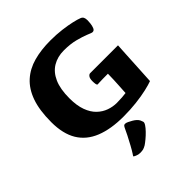

<svg xmlns="http://www.w3.org/2000/svg" viewBox="-240 -806 1209 1209"><g transform="rotate(-45 364.5 -201.5)"><path d="M395.9 13Q283.8 13 206 -18.2Q128.2 -49.4 88.4 -114.9Q48.7 -180.5 48.7 -284.1Q48.7 -389.9 73.7 -460.4Q98.8 -531 146 -573.3Q193.2 -615.7 259.3 -633.8Q325.5 -652 408.2 -652Q462.3 -652 508.7 -646.1Q555.2 -640.3 589.9 -632.3Q624.6 -624.3 641.6 -617.3Q653.9 -612.8 659.1 -602.8Q664.2 -592.7 664.2 -575.9Q664.2 -567.4 662.4 -549.2Q660.5 -531.1 654.2 -516Q647.9 -500.9 634.1 -500.9Q629.6 -500.9 620.1 -504.5Q610.6 -508.2 595.4 -514.4Q570.4 -524.6 526.4 -536.2Q482.5 -547.8 423.9 -547.8Q367.6 -547.8 325.1 -522.3Q282.6 -496.9 259.2 -444.6Q235.8 -392.3 235.8 -309.9Q235.8 -244.3 252.3 -199.7Q268.7 -155.2 296.5 -128.5Q324.3 -101.8 358.5 -89.8Q392.6 -77.8 427.3 -77.8Q452.7 -77.8 473.9 -79.5Q495.1 -81.3 509.3 -83.2Q509.5 -93.2 510.7 -109.8Q511.8 -126.4 513 -148Q514.3 -169.5 515.4 -194.8Q516.5 -220.2 516.8 -247.7Q490 -247.7 470.3 -247.4Q450.7 -247.2 439.2 -246.4Q427.7 -245.7 423.9 -245.7Q418.4 -245.7 416.4 -257Q414.4 -268.3 414.4 -282.9Q414.4 -307.5 422.7 -318.3Q431 -329.2 440 -329.2H688.1Q686.8 -302.1 683.8 -254.4Q680.8 -206.8 678 -147.8Q675.1 -88.9 671.3 -27.5Q648.6 -18.8 606.7 -9.2Q564.8 0.5 510.7 6.7Q456.7 13 395.9 13ZM307.5 249Q292.1 249 276.9 242.2Q261.7 235.4 261.7 233.4Q261.7 231.4 271.2 217.7Q281.7 201.9 297.7 172.5Q313.7 143.1 328.8 113.6Q343.9 84 350.9 67.6Q355.9 58 359.6 54.8Q363.2 51.5 370 51.5Q378.8 51.5 391.3 57.4Q403.9 63.3 416.8 71Q429.8 78.7 437.1 85.4Q449.6 96.7 453.4 105.6Q457.1 114.5 460.1 122.8Q463.2 131.7 453.4 146.7Q443.7 161.7 426.9 179Q410.2 196.4 392.4 211.1Q374.7 225.8 361.4 234.7Q346.8 243.2 336.4 246.1Q326 249 307.5 249Z"/></g></svg>

Font: Briem Hand Thin
Style: Regular
Weight: 100
Designer: Gunnlaugur SE Briem, Eben Sorkin
Foundry: Sorkin Type Co.
Version: Version 1.003